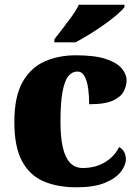

<svg xmlns="http://www.w3.org/2000/svg" viewBox="-20 -786 593 816"><path d="M304 10Q225 10 166 -15Q107 -40 74 -100.5Q41 -161 41 -267Q41 -376 76 -437.5Q111 -499 170 -525Q229 -551 302 -551Q384 -551 431 -535Q478 -519 498 -494.5Q518 -470 518 -444Q518 -424 507 -400Q496 -376 462 -359.5Q428 -343 359 -343Q359 -380 354.5 -411.5Q350 -443 339 -462.5Q328 -482 309 -482Q287 -482 271 -463Q255 -444 246 -397.5Q237 -351 237 -268Q237 -203 247 -159.5Q257 -116 278 -94Q299 -72 332 -72Q370 -72 400.5 -84Q431 -96 453 -116.5Q475 -137 486 -161Q502 -153 508.5 -138.5Q515 -124 515 -110Q515 -84 493.5 -56Q472 -28 426 -9Q380 10 304 10ZM211 -619Q226 -638 246 -664Q266 -690 285.5 -717Q305 -744 315 -766H509V-756Q500 -743 476.5 -723Q453 -703 422 -681Q391 -659 359 -639.5Q327 -620 301 -606H211Z"/></svg>

Font: Noto Serif Bengali Black
Style: Regular
Weight: 900
Version: Version 2.003